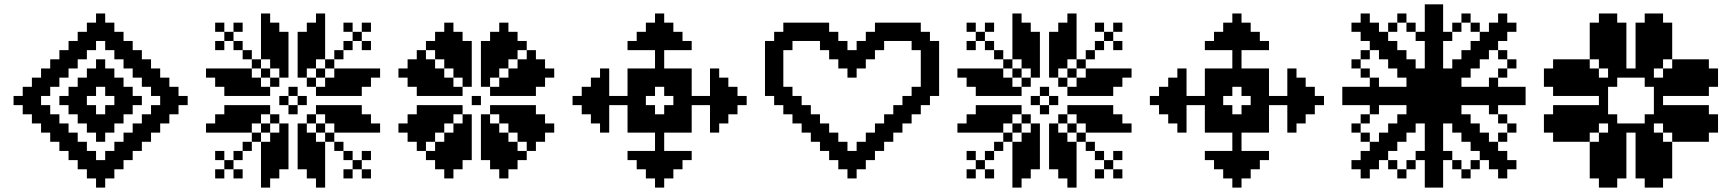

<svg xmlns="http://www.w3.org/2000/svg" viewBox="-20 -853 7873 873"><path d="M250 -416.7H291.7V-375H250ZM291.7 -458.3H333.3V-416.7H291.7ZM333.3 -500H375V-458.3H333.3ZM375 -541.7H416.7V-500H375ZM416.7 -583.3H458.3V-541.7H416.7ZM458.3 -541.7H500V-500H458.3ZM500 -500H541.7V-458.3H500ZM541.7 -458.3H583.3V-416.7H541.7ZM583.3 -416.7H625V-375H583.3ZM541.7 -375H583.3V-333.3H541.7ZM500 -333.3H541.7V-291.7H500ZM458.3 -291.7H500V-250H458.3ZM416.7 -250H458.3V-208.3H416.7ZM375 -291.7H416.7V-250H375ZM333.3 -333.3H375V-291.7H333.3ZM291.7 -375H333.3V-333.3H291.7ZM41.7 -416.7H83.3V-375H41.7ZM83.3 -458.3H125V-416.7H83.3ZM125 -500H166.7V-458.3H125ZM125 -333.3H166.7V-291.7H125ZM83.3 -375H125V-333.3H83.3ZM166.7 -541.7H208.3V-500H166.7ZM208.3 -583.3H250V-541.7H208.3ZM250 -625H291.7V-583.3H250ZM291.7 -666.7H333.3V-625H291.7ZM333.3 -708.3H375V-666.7H333.3ZM375 -750H416.7V-708.3H375ZM416.7 -791.7H458.3V-750H416.7ZM166.7 -291.7H208.3V-250H166.7ZM208.3 -250H250V-208.3H208.3ZM250 -208.3H291.7V-166.7H250ZM291.7 -166.7H333.3V-125H291.7ZM333.3 -125H375V-83.3H333.3ZM375 -83.3H416.7V-41.7H375ZM416.7 -41.7H458.3V0H416.7ZM458.3 -83.3H500V-41.7H458.3ZM500 -125H541.7V-83.3H500ZM541.7 -166.7H583.3V-125H541.7ZM583.3 -208.3H625V-166.7H583.3ZM625 -250H666.7V-208.3H625ZM666.7 -291.7H708.3V-250H666.7ZM708.3 -333.3H750V-291.7H708.3ZM750 -375H791.7V-333.3H750ZM791.7 -416.7H833.3V-375H791.7ZM666.7 -541.7H708.3V-500H666.7ZM708.3 -500H750V-458.3H708.3ZM750 -458.3H791.7V-416.7H750ZM625 -583.3H666.7V-541.7H625ZM583.3 -625H625V-583.3H583.3ZM541.7 -666.7H583.3V-625H541.7ZM500 -708.3H541.7V-666.7H500ZM458.3 -750H500V-708.3H458.3ZM83.3 -416.7H125V-375H83.3ZM125 -375H166.7V-333.3H125ZM166.7 -333.3H208.3V-291.7H166.7ZM208.3 -291.7H250V-250H208.3ZM250 -250H291.7V-208.3H250ZM291.7 -208.3H333.3V-166.7H291.7ZM333.3 -166.7H375V-125H333.3ZM375 -125H416.7V-83.3H375ZM416.7 -83.3H458.3V-41.7H416.7ZM458.3 -125H500V-83.3H458.3ZM500 -166.7H541.7V-125H500ZM541.7 -208.3H583.3V-166.7H541.7ZM583.3 -250H625V-208.3H583.3ZM625 -291.7H666.7V-250H625ZM666.7 -333.3H708.3V-291.7H666.7ZM708.3 -375H750V-333.3H708.3ZM750 -416.7H791.7V-375H750ZM708.3 -458.3H750V-416.7H708.3ZM666.7 -500H708.3V-458.3H666.7ZM625 -541.7H666.7V-500H625ZM583.3 -583.3H625V-541.7H583.3ZM541.7 -625H583.3V-583.3H541.7ZM500 -666.7H541.7V-625H500ZM458.3 -708.3H500V-666.7H458.3ZM416.7 -750H458.3V-708.3H416.7ZM375 -708.3H416.7V-666.7H375ZM333.3 -666.7H375V-625H333.3ZM291.7 -625H333.3V-583.3H291.7ZM250 -583.3H291.7V-541.7H250ZM208.3 -541.7H250V-500H208.3ZM166.7 -500H208.3V-458.3H166.7ZM125 -458.3H166.7V-416.7H125ZM291.7 -416.7H333.3V-375H291.7ZM333.3 -458.3H375V-416.7H333.3ZM375 -500H416.7V-458.3H375ZM416.7 -541.7H458.3V-500H416.7ZM458.3 -500H500V-458.3H458.3ZM500 -458.3H541.7V-416.7H500ZM541.7 -416.7H583.3V-375H541.7ZM500 -375H541.7V-333.3H500ZM458.3 -333.3H500V-291.7H458.3ZM416.7 -291.7H458.3V-250H416.7ZM375 -333.3H416.7V-291.7H375ZM333.3 -375H375V-333.3H333.3ZM333.3 -416.7H375V-375H333.3ZM375 -458.3H416.7V-416.7H375ZM416.7 -500H458.3V-458.3H416.7ZM458.3 -458.3H500V-416.7H458.3ZM500 -416.7H541.7V-375H500ZM458.3 -375H500V-333.3H458.3ZM416.7 -333.3H458.3V-291.7H416.7ZM375 -375H416.7V-333.3H375ZM416.7 -125H458.3V-83.3H416.7ZM375 -166.7H416.7V-125H375ZM333.3 -208.3H375V-166.7H333.3ZM291.7 -250H333.3V-208.3H291.7ZM250 -291.7H291.7V-250H250ZM208.3 -333.3H250V-291.7H208.3ZM166.7 -375H208.3V-333.3H166.7ZM125 -416.7H166.7V-375H125ZM166.7 -458.3H208.3V-416.7H166.7ZM208.3 -500H250V-458.3H208.3ZM250 -541.7H291.7V-500H250ZM291.7 -583.3H333.3V-541.7H291.7ZM333.3 -625H375V-583.3H333.3ZM375 -666.7H416.7V-625H375ZM416.7 -708.3H458.3V-666.7H416.7ZM458.3 -666.7H500V-625H458.3ZM500 -625H541.7V-583.3H500ZM541.7 -583.3H583.3V-541.7H541.7ZM583.3 -541.7H625V-500H583.3ZM625 -500H666.7V-458.3H625ZM666.7 -458.3H708.3V-416.7H666.7ZM708.3 -416.7H750V-375H708.3ZM666.7 -375H708.3V-333.3H666.7ZM625 -333.3H666.7V-291.7H625ZM583.3 -291.7H625V-250H583.3ZM541.7 -250H583.3V-208.3H541.7ZM500 -208.3H541.7V-166.7H500ZM458.3 -166.7H500V-125H458.3Z M1000 -500H1041.7V-458.3H1000ZM1041.7 -500H1083.3V-458.3H1041.7ZM1083.3 -500H1125V-458.3H1083.3ZM958.3 -541.7H1000V-500H958.3ZM1041.7 -458.3H1083.3V-416.7H1041.7ZM1083.3 -458.3H1125V-416.7H1083.3ZM1083.3 -541.7H1125V-500H1083.3ZM1000 -541.7H1041.7V-500H1000ZM1041.7 -541.7H1083.3V-500H1041.7ZM1041.7 -375H1083.3V-333.3H1041.7ZM1083.3 -375H1125V-333.3H1083.3ZM1041.7 -333.3H1083.3V-291.7H1041.7ZM1000 -333.3H1041.7V-291.7H1000ZM1000 -291.7H1041.7V-250H1000ZM958.3 -291.7H1000V-250H958.3ZM1083.3 -291.7H1125V-250H1083.3ZM1083.3 -333.3H1125V-291.7H1083.3ZM1041.7 -291.7H1083.3V-250H1041.7ZM1166.7 -83.3H1208.3V-41.7H1166.7ZM1208.3 -125H1250V-83.3H1208.3ZM1250 -166.7H1291.7V-125H1250ZM1250 -208.3H1291.7V-166.7H1250ZM1208.3 -208.3H1250V-166.7H1208.3ZM1166.7 -208.3H1208.3V-166.7H1166.7ZM1166.7 -166.7H1208.3V-125H1166.7ZM1166.7 -125H1208.3V-83.3H1166.7ZM1208.3 -166.7H1250V-125H1208.3ZM1333.3 -166.7H1375V-125H1333.3ZM1333.3 -208.3H1375V-166.7H1333.3ZM1375 -125H1416.7V-83.3H1375ZM1416.7 -83.3H1458.3V-41.7H1416.7ZM1416.7 -208.3H1458.3V-166.7H1416.7ZM1375 -208.3H1416.7V-166.7H1375ZM1375 -166.7H1416.7V-125H1375ZM1416.7 -166.7H1458.3V-125H1416.7ZM1416.7 -125H1458.3V-83.3H1416.7ZM1125 -375H1166.7V-333.3H1125ZM1166.7 -375H1208.3V-333.3H1166.7ZM1250 -291.7H1291.7V-250H1250ZM1250 -250H1291.7V-208.3H1250ZM1125 -458.3H1166.7V-416.7H1125ZM1166.7 -458.3H1208.3V-416.7H1166.7ZM1250 -541.7H1291.7V-500H1250ZM1250 -583.3H1291.7V-541.7H1250ZM1208.3 -583.3H1250V-541.7H1208.3ZM1125 -500H1166.7V-458.3H1125ZM1208.3 -250H1250V-208.3H1208.3ZM1125 -333.3H1166.7V-291.7H1125ZM1166.7 -625H1208.3V-583.3H1166.7ZM1166.7 -666.7H1208.3V-625H1166.7ZM1166.7 -708.3H1208.3V-666.7H1166.7ZM1166.7 -750H1208.3V-708.3H1166.7ZM1208.3 -625H1250V-583.3H1208.3ZM1208.3 -666.7H1250V-625H1208.3ZM1208.3 -708.3H1250V-666.7H1208.3ZM1250 -625H1291.7V-583.3H1250ZM1333.3 -541.7H1375V-500H1333.3ZM1333.3 -583.3H1375V-541.7H1333.3ZM1333.3 -625H1375V-583.3H1333.3ZM1333.3 -666.7H1375V-625H1333.3ZM1375 -583.3H1416.7V-541.7H1375ZM1375 -625H1416.7V-583.3H1375ZM1375 -666.7H1416.7V-625H1375ZM1375 -708.3H1416.7V-666.7H1375ZM1416.7 -625H1458.3V-583.3H1416.7ZM1416.7 -666.7H1458.3V-625H1416.7ZM1416.7 -708.3H1458.3V-666.7H1416.7ZM1416.7 -750H1458.3V-708.3H1416.7ZM1458.3 -500H1500V-458.3H1458.3ZM1416.7 -458.3H1458.3V-416.7H1416.7ZM1458.3 -458.3H1500V-416.7H1458.3ZM1416.7 -375H1458.3V-333.3H1416.7ZM1458.3 -375H1500V-333.3H1458.3ZM1333.3 -291.7H1375V-250H1333.3ZM1333.3 -250H1375V-208.3H1333.3ZM1375 -250H1416.7V-208.3H1375ZM1458.3 -333.3H1500V-291.7H1458.3ZM1583.3 -291.7H1625V-250H1583.3ZM1541.7 -291.7H1583.3V-250H1541.7ZM1500 -291.7H1541.7V-250H1500ZM1541.7 -333.3H1583.3V-291.7H1541.7ZM1500 -333.3H1541.7V-291.7H1500ZM1500 -375H1541.7V-333.3H1500ZM1500 -541.7H1541.7V-500H1500ZM1541.7 -541.7H1583.3V-500H1541.7ZM1583.3 -541.7H1625V-500H1583.3ZM1500 -458.3H1541.7V-416.7H1500ZM1500 -500H1541.7V-458.3H1500ZM1541.7 -500H1583.3V-458.3H1541.7ZM1541.7 -458.3H1583.3V-416.7H1541.7ZM1583.3 -500H1625V-458.3H1583.3ZM1625 -541.7H1666.7V-500H1625ZM1541.7 -375H1583.3V-333.3H1541.7ZM1583.3 -333.3H1625V-291.7H1583.3ZM1625 -291.7H1666.7V-250H1625ZM1250 -666.7H1291.7V-625H1250ZM1208.3 -500H1250V-458.3H1208.3ZM1166.7 -541.7H1208.3V-500H1166.7ZM1125 -583.3H1166.7V-541.7H1125ZM1208.3 -333.3H1250V-291.7H1208.3ZM1166.7 -291.7H1208.3V-250H1166.7ZM1125 -250H1166.7V-208.3H1125ZM1416.7 -291.7H1458.3V-250H1416.7ZM1375 -333.3H1416.7V-291.7H1375ZM1458.3 -250H1500V-208.3H1458.3ZM1458.3 -583.3H1500V-541.7H1458.3ZM1416.7 -541.7H1458.3V-500H1416.7ZM1375 -500H1416.7V-458.3H1375ZM1416.7 -41.7H1458.3V0H1416.7ZM1375 -83.3H1416.7V-41.7H1375ZM1333.3 -125H1375V-83.3H1333.3ZM1166.7 -41.7H1208.3V0H1166.7ZM1208.3 -83.3H1250V-41.7H1208.3ZM1250 -125H1291.7V-83.3H1250ZM1000 -458.3H1041.7V-416.7H1000ZM958.3 -500H1000V-458.3H958.3ZM916.7 -541.7H958.3V-500H916.7ZM1000 -375H1041.7V-333.3H1000ZM958.3 -333.3H1000V-291.7H958.3ZM916.7 -291.7H958.3V-250H916.7ZM1583.3 -375H1625V-333.3H1583.3ZM1625 -333.3H1666.7V-291.7H1625ZM1666.7 -291.7H1708.3V-250H1666.7ZM1583.3 -458.3H1625V-416.7H1583.3ZM1625 -500H1666.7V-458.3H1625ZM1666.7 -541.7H1708.3V-500H1666.7ZM1333.3 -708.3H1375V-666.7H1333.3ZM1375 -750H1416.7V-708.3H1375ZM1416.7 -791.7H1458.3V-750H1416.7ZM1250 -708.3H1291.7V-666.7H1250ZM1208.3 -750H1250V-708.3H1208.3ZM1166.7 -791.7H1208.3V-750H1166.7ZM1291.7 -458.3H1333.3V-416.7H1291.7ZM1250 -416.7H1291.7V-375H1250ZM1291.7 -375H1333.3V-333.3H1291.7ZM1333.3 -416.7H1375V-375H1333.3ZM1500 -625H1541.7V-583.3H1500ZM1541.7 -666.7H1583.3V-625H1541.7ZM1583.3 -708.3H1625V-666.7H1583.3ZM1541.7 -750H1583.3V-708.3H1541.7ZM1625 -750H1666.7V-708.3H1625ZM1625 -666.7H1666.7V-625H1625ZM1083.3 -625H1125V-583.3H1083.3ZM1041.7 -666.7H1083.3V-625H1041.7ZM1000 -708.3H1041.7V-666.7H1000ZM958.3 -750H1000V-708.3H958.3ZM1041.7 -750H1083.3V-708.3H1041.7ZM958.3 -666.7H1000V-625H958.3ZM1083.3 -208.3H1125V-166.7H1083.3ZM1041.7 -166.7H1083.3V-125H1041.7ZM1000 -125H1041.7V-83.3H1000ZM1041.7 -83.3H1083.3V-41.7H1041.7ZM958.3 -83.3H1000V-41.7H958.3ZM958.3 -166.7H1000V-125H958.3ZM1500 -208.3H1541.7V-166.7H1500ZM1541.7 -166.7H1583.3V-125H1541.7ZM1583.3 -125H1625V-83.3H1583.3ZM1625 -166.7H1666.7V-125H1625ZM1625 -83.3H1666.7V-41.7H1625ZM1541.7 -83.3H1583.3V-41.7H1541.7Z M2041.7 -125H2083.3V-83.3H2041.7ZM2000 -125H2041.7V-83.3H2000ZM1958.3 -125H2000V-83.3H1958.3ZM2083.3 -166.7H2125V-125H2083.3ZM2041.7 -166.7H2083.3V-125H2041.7ZM2000 -166.7H2041.7V-125H2000ZM1958.3 -166.7H2000V-125H1958.3ZM1916.7 -166.7H1958.3V-125H1916.7ZM2083.3 -208.3H2125V-166.7H2083.3ZM2041.7 -208.3H2083.3V-166.7H2041.7ZM2000 -208.3H2041.7V-166.7H2000ZM2083.3 -250H2125V-208.3H2083.3ZM2041.7 -250H2083.3V-208.3H2041.7ZM2083.3 -291.7H2125V-250H2083.3ZM1958.3 -208.3H2000V-166.7H1958.3ZM2000 -250H2041.7V-208.3H2000ZM2041.7 -291.7H2083.3V-250H2041.7ZM2083.3 -333.3H2125V-291.7H2083.3ZM2166.7 -166.7H2208.3V-125H2166.7ZM2166.7 -208.3H2208.3V-166.7H2166.7ZM2166.7 -250H2208.3V-208.3H2166.7ZM2166.7 -291.7H2208.3V-250H2166.7ZM2166.7 -333.3H2208.3V-291.7H2166.7ZM2208.3 -291.7H2250V-250H2208.3ZM2250 -250H2291.7V-208.3H2250ZM2291.7 -208.3H2333.3V-166.7H2291.7ZM2333.3 -166.7H2375V-125H2333.3ZM2291.7 -125H2333.3V-83.3H2291.7ZM2250 -125H2291.7V-83.3H2250ZM2208.3 -125H2250V-83.3H2208.3ZM2208.3 -166.7H2250V-125H2208.3ZM2208.3 -208.3H2250V-166.7H2208.3ZM2208.3 -250H2250V-208.3H2208.3ZM2250 -208.3H2291.7V-166.7H2250ZM2250 -166.7H2291.7V-125H2250ZM2291.7 -166.7H2333.3V-125H2291.7ZM2375 -208.3H2416.7V-166.7H2375ZM2333.3 -250H2375V-208.3H2333.3ZM2291.7 -291.7H2333.3V-250H2291.7ZM2250 -333.3H2291.7V-291.7H2250ZM2208.3 -375H2250V-333.3H2208.3ZM2250 -375H2291.7V-333.3H2250ZM2291.7 -375H2333.3V-333.3H2291.7ZM2333.3 -375H2375V-333.3H2333.3ZM2375 -375H2416.7V-333.3H2375ZM2291.7 -333.3H2333.3V-291.7H2291.7ZM2333.3 -333.3H2375V-291.7H2333.3ZM2375 -333.3H2416.7V-291.7H2375ZM2375 -291.7H2416.7V-250H2375ZM2333.3 -291.7H2375V-250H2333.3ZM2375 -250H2416.7V-208.3H2375ZM2416.7 -250H2458.3V-208.3H2416.7ZM2416.7 -291.7H2458.3V-250H2416.7ZM2416.7 -333.3H2458.3V-291.7H2416.7ZM2041.7 -375H2083.3V-333.3H2041.7ZM2000 -375H2041.7V-333.3H2000ZM1958.3 -375H2000V-333.3H1958.3ZM1916.7 -375H1958.3V-333.3H1916.7ZM1875 -375H1916.7V-333.3H1875ZM2000 -333.3H2041.7V-291.7H2000ZM1958.3 -291.7H2000V-250H1958.3ZM1916.7 -250H1958.3V-208.3H1916.7ZM1875 -208.3H1916.7V-166.7H1875ZM1875 -250H1916.7V-208.3H1875ZM1875 -291.7H1916.7V-250H1875ZM1875 -333.3H1916.7V-291.7H1875ZM1916.7 -333.3H1958.3V-291.7H1916.7ZM1958.3 -333.3H2000V-291.7H1958.3ZM1916.7 -291.7H1958.3V-250H1916.7ZM1833.3 -250H1875V-208.3H1833.3ZM1833.3 -291.7H1875V-250H1833.3ZM1833.3 -333.3H1875V-291.7H1833.3ZM2041.7 -666.7V-708.3H2083.3V-666.7ZM2000 -666.7V-708.3H2041.7V-666.7ZM1958.3 -666.7V-708.3H2000V-666.7ZM2083.3 -625V-666.7H2125V-625ZM2041.7 -625V-666.7H2083.3V-625ZM2000 -625V-666.7H2041.7V-625ZM1958.3 -625V-666.7H2000V-625ZM1916.7 -625V-666.7H1958.3V-625ZM2083.3 -583.3V-625H2125V-583.3ZM2041.7 -583.3V-625H2083.3V-583.3ZM2000 -583.3V-625H2041.7V-583.3ZM2083.3 -541.7V-583.3H2125V-541.7ZM2041.7 -541.7V-583.3H2083.3V-541.7ZM2083.3 -500V-541.7H2125V-500ZM1958.3 -583.3V-625H2000V-583.3ZM2000 -541.7V-583.3H2041.7V-541.7ZM2041.7 -500V-541.7H2083.3V-500ZM2083.3 -458.3V-500H2125V-458.3ZM2166.7 -625V-666.7H2208.3V-625ZM2166.7 -583.3V-625H2208.3V-583.3ZM2166.7 -541.7V-583.3H2208.3V-541.7ZM2166.7 -500V-541.7H2208.3V-500ZM2166.7 -458.3V-500H2208.3V-458.3ZM2208.3 -500V-541.7H2250V-500ZM2250 -541.7V-583.3H2291.7V-541.7ZM2291.7 -583.3V-625H2333.3V-583.3ZM2333.3 -625V-666.7H2375V-625ZM2291.7 -666.7V-708.3H2333.3V-666.7ZM2250 -666.7V-708.3H2291.7V-666.7ZM2208.3 -666.7V-708.3H2250V-666.7ZM2208.3 -625V-666.7H2250V-625ZM2208.3 -583.3V-625H2250V-583.3ZM2208.3 -541.7V-583.3H2250V-541.7ZM2250 -583.3V-625H2291.7V-583.3ZM2250 -625V-666.7H2291.7V-625ZM2291.7 -625V-666.7H2333.3V-625ZM2375 -583.3V-625H2416.7V-583.3ZM2333.3 -541.7V-583.3H2375V-541.7ZM2291.7 -500V-541.7H2333.3V-500ZM2250 -458.3V-500H2291.7V-458.3ZM2208.3 -416.7V-458.3H2250V-416.7ZM2250 -416.7V-458.3H2291.7V-416.7ZM2291.7 -416.7V-458.3H2333.3V-416.7ZM2333.3 -416.7V-458.3H2375V-416.7ZM2375 -416.7V-458.3H2416.7V-416.7ZM2291.7 -458.3V-500H2333.3V-458.3ZM2333.3 -458.3V-500H2375V-458.3ZM2375 -458.3V-500H2416.7V-458.3ZM2375 -500V-541.7H2416.7V-500ZM2333.3 -500V-541.7H2375V-500ZM2375 -541.7V-583.3H2416.7V-541.7ZM2416.7 -541.7V-583.3H2458.3V-541.7ZM2416.7 -500V-541.7H2458.3V-500ZM2416.7 -458.3V-500H2458.3V-458.3ZM2041.7 -416.7V-458.3H2083.3V-416.7ZM2000 -416.7V-458.3H2041.7V-416.7ZM1958.3 -416.7V-458.3H2000V-416.7ZM1916.7 -416.7V-458.3H1958.3V-416.7ZM1875 -416.7V-458.3H1916.7V-416.7ZM2000 -458.3V-500H2041.7V-458.3ZM1958.3 -500V-541.7H2000V-500ZM1916.7 -541.7V-583.3H1958.3V-541.7ZM1875 -541.7V-583.3H1916.7V-541.7ZM1875 -500V-541.7H1916.7V-500ZM1875 -458.3V-500H1916.7V-458.3ZM1916.7 -458.3V-500H1958.3V-458.3ZM1958.3 -458.3V-500H2000V-458.3ZM1916.7 -500V-541.7H1958.3V-500ZM1833.3 -500V-541.7H1875V-500ZM1833.3 -458.3V-500H1875V-458.3ZM2125 -416.7H2166.7V-375H2125ZM1791.7 -291.7H1833.3V-250H1791.7ZM2000 -750H2041.7V-708.3H2000ZM2458.3 -541.7H2500V-500H2458.3ZM2458.3 -291.7H2500V-250H2458.3ZM2250 -83.3H2291.7V-41.7H2250ZM2000 -83.3H2041.7V-41.7H2000ZM2250 -750H2291.7V-708.3H2250ZM1875 -625H1916.7V-583.3H1875ZM1833.3 -583.3H1875V-541.7H1833.3ZM1791.7 -541.7H1833.3V-500H1791.7Z M2583.3 -416.7H2625V-375H2583.3ZM2625 -458.3H2666.7V-416.7H2625ZM2625 -416.7H2666.7V-375H2625ZM2625 -375H2666.7V-333.3H2625ZM2666.7 -500H2708.3V-458.3H2666.7ZM2666.7 -458.3H2708.3V-416.7H2666.7ZM2666.7 -416.7H2708.3V-375H2666.7ZM2666.7 -375H2708.3V-333.3H2666.7ZM2666.7 -333.3H2708.3V-291.7H2666.7ZM2708.3 -541.7H2750V-500H2708.3ZM2708.3 -458.3H2750V-416.7H2708.3ZM2708.3 -416.7H2750V-375H2708.3ZM2708.3 -375H2750V-333.3H2708.3ZM2708.3 -333.3H2750V-291.7H2708.3ZM2708.3 -291.7H2750V-250H2708.3ZM2708.3 -500H2750V-458.3H2708.3ZM2750 -416.7H2791.7V-375H2750ZM2791.7 -416.7H2833.3V-375H2791.7ZM2833.3 -416.7H2875V-375H2833.3ZM2833.3 -458.3H2875V-416.7H2833.3ZM2833.3 -500H2875V-458.3H2833.3ZM2833.3 -541.7H2875V-500H2833.3ZM2875 -541.7H2916.7V-500H2875ZM2916.7 -541.7H2958.3V-500H2916.7ZM2958.3 -541.7H3000V-500H2958.3ZM3000 -541.7H3041.7V-500H3000ZM3041.7 -541.7H3083.3V-500H3041.7ZM2833.3 -375H2875V-333.3H2833.3ZM2833.3 -333.3H2875V-291.7H2833.3ZM2833.3 -291.7H2875V-250H2833.3ZM2875 -291.7H2916.7V-250H2875ZM2916.7 -291.7H2958.3V-250H2916.7ZM2958.3 -291.7H3000V-250H2958.3ZM3000 -291.7H3041.7V-250H3000ZM3041.7 -291.7H3083.3V-250H3041.7ZM3083.3 -291.7H3125V-250H3083.3ZM3083.3 -333.3H3125V-291.7H3083.3ZM3041.7 -375H3083.3V-333.3H3041.7ZM3041.7 -416.7H3083.3V-375H3041.7ZM3041.7 -458.3H3083.3V-416.7H3041.7ZM3041.7 -500H3083.3V-458.3H3041.7ZM3083.3 -541.7H3125V-500H3083.3ZM3083.3 -500H3125V-458.3H3083.3ZM3083.3 -458.3H3125V-416.7H3083.3ZM3083.3 -416.7H3125V-375H3083.3ZM3083.3 -375H3125V-333.3H3083.3ZM3041.7 -333.3H3083.3V-291.7H3041.7ZM3000 -333.3H3041.7V-291.7H3000ZM2958.3 -333.3H3000V-291.7H2958.3ZM2916.7 -333.3H2958.3V-291.7H2916.7ZM2875 -333.3H2916.7V-291.7H2875ZM2875 -375H2916.7V-333.3H2875ZM2875 -416.7H2916.7V-375H2875ZM2875 -500H2916.7V-458.3H2875ZM2916.7 -500H2958.3V-458.3H2916.7ZM2958.3 -500H3000V-458.3H2958.3ZM3000 -500H3041.7V-458.3H3000ZM3000 -458.3H3041.7V-416.7H3000ZM2875 -458.3H2916.7V-416.7H2875ZM2916.7 -458.3H2958.3V-416.7H2916.7ZM2916.7 -375H2958.3V-333.3H2916.7ZM3000 -375H3041.7V-333.3H3000ZM3375 -416.7V-375H3333.3V-416.7ZM3333.3 -458.3V-416.7H3291.7V-458.3ZM3333.3 -416.7V-375H3291.7V-416.7ZM3333.3 -375V-333.3H3291.7V-375ZM3291.7 -500V-458.3H3250V-500ZM3291.7 -458.3V-416.7H3250V-458.3ZM3291.7 -416.7V-375H3250V-416.7ZM3291.7 -375V-333.3H3250V-375ZM3291.7 -333.3V-291.7H3250V-333.3ZM3250 -541.7V-500H3208.3V-541.7ZM3250 -458.3V-416.7H3208.3V-458.3ZM3250 -416.7V-375H3208.3V-416.7ZM3250 -375V-333.3H3208.3V-375ZM3250 -333.3V-291.7H3208.3V-333.3ZM3250 -291.7V-250H3208.3V-291.7ZM3250 -500V-458.3H3208.3V-500ZM3208.3 -416.7V-375H3166.7V-416.7ZM3166.7 -416.7V-375H3125V-416.7ZM3000 0H2958.3V-41.7H3000ZM3041.7 -41.7H3000V-83.3H3041.7ZM3000 -41.7H2958.3V-83.3H3000ZM2958.3 -41.7H2916.7V-83.3H2958.3ZM3083.3 -83.3H3041.7V-125H3083.3ZM3041.7 -83.3H3000V-125H3041.7ZM3000 -83.3H2958.3V-125H3000ZM2958.3 -83.3H2916.7V-125H2958.3ZM2916.7 -83.3H2875V-125H2916.7ZM3125 -125H3083.3V-166.7H3125ZM3041.7 -125H3000V-166.7H3041.7ZM3000 -125H2958.3V-166.7H3000ZM2958.3 -125H2916.7V-166.7H2958.3ZM2916.7 -125H2875V-166.7H2916.7ZM2875 -125H2833.3V-166.7H2875ZM3083.3 -125H3041.7V-166.7H3083.3ZM3000 -166.7H2958.3V-208.3H3000ZM3000 -208.3H2958.3V-250H3000ZM3000 -791.7V-750H2958.3V-791.7ZM3041.7 -750V-708.3H3000V-750ZM3000 -750V-708.3H2958.3V-750ZM2958.3 -750V-708.3H2916.7V-750ZM3083.3 -708.3V-666.7H3041.7V-708.3ZM3041.7 -708.3V-666.7H3000V-708.3ZM3000 -708.3V-666.7H2958.3V-708.3ZM2958.3 -708.3V-666.7H2916.7V-708.3ZM2916.7 -708.3V-666.7H2875V-708.3ZM3125 -666.7V-625H3083.3V-666.7ZM3041.7 -666.7V-625H3000V-666.7ZM3000 -666.7V-625H2958.3V-666.7ZM2958.3 -666.7V-625H2916.7V-666.7ZM2916.7 -666.7V-625H2875V-666.7ZM2875 -666.7V-625H2833.3V-666.7ZM3083.3 -666.7V-625H3041.7V-666.7ZM3000 -625V-583.3H2958.3V-625ZM3000 -583.3V-541.7H2958.3V-583.3Z M3791.7 -125H3833.3V-83.3H3791.7ZM3750 -166.7H3791.7V-125H3750ZM3708.3 -208.3H3750V-166.7H3708.3ZM3666.7 -250H3708.3V-208.3H3666.7ZM3625 -291.7H3666.7V-250H3625ZM3583.3 -333.3H3625V-291.7H3583.3ZM3541.7 -375H3583.3V-333.3H3541.7ZM3541.7 -416.7H3583.3V-375H3541.7ZM3541.7 -458.3H3583.3V-416.7H3541.7ZM3500 -458.3H3541.7V-416.7H3500ZM3500 -500H3541.7V-458.3H3500ZM3500 -541.7H3541.7V-500H3500ZM3500 -583.3H3541.7V-541.7H3500ZM3458.3 -541.7H3500V-500H3458.3ZM3458.3 -583.3H3500V-541.7H3458.3ZM3458.3 -625H3500V-583.3H3458.3ZM3500 -416.7H3541.7V-375H3500ZM3458.3 -458.3H3500V-416.7H3458.3ZM3458.3 -500H3500V-458.3H3458.3ZM3875 -125H3916.7V-83.3H3875ZM3916.7 -166.7H3958.3V-125H3916.7ZM3958.3 -208.3H4000V-166.7H3958.3ZM4000 -250H4041.7V-208.3H4000ZM4041.7 -291.7H4083.3V-250H4041.7ZM4083.3 -333.3H4125V-291.7H4083.3ZM4125 -375H4166.7V-333.3H4125ZM4166.7 -416.7H4208.3V-375H4166.7ZM4208.3 -458.3H4250V-416.7H4208.3ZM4166.7 -458.3H4208.3V-416.7H4166.7ZM4125 -458.3H4166.7V-416.7H4125ZM4208.3 -500H4250V-458.3H4208.3ZM4208.3 -541.7H4250V-500H4208.3ZM4208.3 -583.3H4250V-541.7H4208.3ZM4208.3 -625H4250V-583.3H4208.3ZM4208.3 -666.7H4250V-625H4208.3ZM4166.7 -708.3H4208.3V-666.7H4166.7ZM3500 -666.7H3541.7V-625H3500ZM3500 -708.3H3541.7V-666.7H3500ZM3458.3 -666.7H3500V-625H3458.3ZM3541.7 -750H3583.3V-708.3H3541.7ZM3583.3 -750H3625V-708.3H3583.3ZM3625 -750H3666.7V-708.3H3625ZM3666.7 -750H3708.3V-708.3H3666.7ZM3708.3 -750H3750V-708.3H3708.3ZM3750 -708.3H3791.7V-666.7H3750ZM3791.7 -666.7H3833.3V-625H3791.7ZM4125 -708.3H4166.7V-666.7H4125ZM3875 -666.7H3916.7V-625H3875ZM3916.7 -708.3H3958.3V-666.7H3916.7ZM3958.3 -750H4000V-708.3H3958.3ZM4000 -750H4041.7V-708.3H4000ZM4041.7 -750H4083.3V-708.3H4041.7ZM4083.3 -750H4125V-708.3H4083.3ZM4125 -750H4166.7V-708.3H4125ZM3833.3 -625H3875V-583.3H3833.3ZM3833.3 -583.3H3875V-541.7H3833.3ZM3833.3 -166.7H3875V-125H3833.3ZM3833.3 -125H3875V-83.3H3833.3ZM3791.7 -166.7H3833.3V-125H3791.7ZM3791.7 -208.3H3833.3V-166.7H3791.7ZM3791.7 -583.3H3833.3V-541.7H3791.7ZM3791.7 -625H3833.3V-583.3H3791.7ZM3750 -625H3791.7V-583.3H3750ZM3750 -666.7H3791.7V-625H3750ZM3708.3 -666.7H3750V-625H3708.3ZM3708.3 -708.3H3750V-666.7H3708.3ZM3666.7 -708.3H3708.3V-666.7H3666.7ZM3541.7 -708.3H3583.3V-666.7H3541.7ZM3500 -625H3541.7V-583.3H3500ZM3583.3 -416.7H3625V-375H3583.3ZM3625 -375H3666.7V-333.3H3625ZM3583.3 -375H3625V-333.3H3583.3ZM3625 -333.3H3666.7V-291.7H3625ZM3666.7 -333.3H3708.3V-291.7H3666.7ZM3666.7 -291.7H3708.3V-250H3666.7ZM3708.3 -291.7H3750V-250H3708.3ZM3750 -250H3791.7V-208.3H3750ZM3708.3 -250H3750V-208.3H3708.3ZM3750 -208.3H3791.7V-166.7H3750ZM3875 -166.7H3916.7V-125H3875ZM3875 -208.3H3916.7V-166.7H3875ZM3875 -583.3H3916.7V-541.7H3875ZM3875 -625H3916.7V-583.3H3875ZM3916.7 -666.7H3958.3V-625H3916.7ZM3958.3 -666.7H4000V-625H3958.3ZM3958.3 -708.3H4000V-666.7H3958.3ZM4000 -708.3H4041.7V-666.7H4000ZM4041.7 -708.3H4083.3V-666.7H4041.7ZM4083.3 -708.3H4125V-666.7H4083.3ZM4166.7 -666.7H4208.3V-625H4166.7ZM4166.7 -625H4208.3V-583.3H4166.7ZM4166.7 -583.3H4208.3V-541.7H4166.7ZM4166.7 -541.7H4208.3V-500H4166.7ZM4166.7 -500H4208.3V-458.3H4166.7ZM4083.3 -416.7H4125V-375H4083.3ZM4125 -416.7H4166.7V-375H4125ZM4083.3 -375H4125V-333.3H4083.3ZM4041.7 -375H4083.3V-333.3H4041.7ZM4041.7 -333.3H4083.3V-291.7H4041.7ZM4000 -333.3H4041.7V-291.7H4000ZM4000 -291.7H4041.7V-250H4000ZM3958.3 -291.7H4000V-250H3958.3ZM3958.3 -250H4000V-208.3H3958.3ZM3916.7 -250H3958.3V-208.3H3916.7ZM3916.7 -208.3H3958.3V-166.7H3916.7ZM4125 -666.7H4166.7V-625H4125ZM3916.7 -625H3958.3V-583.3H3916.7ZM3583.3 -708.3H3625V-666.7H3583.3ZM3541.7 -666.7H3583.3V-625H3541.7ZM3625 -708.3H3666.7V-666.7H3625ZM3833.3 -541.7H3875V-500H3833.3ZM3833.3 -83.3H3875V-41.7H3833.3Z M4416.7 -500H4458.3V-458.3H4416.7ZM4458.3 -500H4500V-458.3H4458.3ZM4500 -500H4541.7V-458.3H4500ZM4375 -541.7H4416.7V-500H4375ZM4458.3 -458.3H4500V-416.7H4458.3ZM4500 -458.3H4541.7V-416.7H4500ZM4500 -541.7H4541.7V-500H4500ZM4416.7 -541.7H4458.3V-500H4416.7ZM4458.3 -541.7H4500V-500H4458.3ZM4458.3 -375H4500V-333.3H4458.3ZM4500 -375H4541.7V-333.3H4500ZM4458.3 -333.3H4500V-291.7H4458.3ZM4416.7 -333.3H4458.3V-291.7H4416.7ZM4416.7 -291.7H4458.3V-250H4416.7ZM4375 -291.7H4416.7V-250H4375ZM4500 -291.7H4541.7V-250H4500ZM4500 -333.3H4541.7V-291.7H4500ZM4458.3 -291.7H4500V-250H4458.3ZM4583.3 -83.3H4625V-41.7H4583.3ZM4625 -125H4666.7V-83.3H4625ZM4666.7 -166.7H4708.3V-125H4666.7ZM4666.7 -208.3H4708.3V-166.7H4666.7ZM4625 -208.3H4666.7V-166.7H4625ZM4583.3 -208.3H4625V-166.7H4583.3ZM4583.3 -166.7H4625V-125H4583.3ZM4583.3 -125H4625V-83.3H4583.3ZM4625 -166.7H4666.7V-125H4625ZM4750 -166.7H4791.7V-125H4750ZM4750 -208.3H4791.7V-166.7H4750ZM4791.7 -125H4833.3V-83.3H4791.7ZM4833.3 -83.3H4875V-41.7H4833.3ZM4833.3 -208.3H4875V-166.7H4833.3ZM4791.7 -208.3H4833.3V-166.7H4791.7ZM4791.7 -166.7H4833.3V-125H4791.7ZM4833.3 -166.7H4875V-125H4833.3ZM4833.3 -125H4875V-83.3H4833.3ZM4541.7 -375H4583.3V-333.3H4541.7ZM4583.3 -375H4625V-333.3H4583.3ZM4666.7 -291.7H4708.3V-250H4666.7ZM4666.7 -250H4708.3V-208.3H4666.7ZM4541.7 -458.3H4583.3V-416.7H4541.7ZM4583.3 -458.3H4625V-416.7H4583.3ZM4666.7 -541.7H4708.3V-500H4666.7ZM4666.7 -583.3H4708.3V-541.7H4666.7ZM4625 -583.3H4666.7V-541.7H4625ZM4541.7 -500H4583.3V-458.3H4541.7ZM4625 -250H4666.7V-208.3H4625ZM4541.7 -333.3H4583.3V-291.7H4541.7ZM4583.3 -625H4625V-583.3H4583.3ZM4583.3 -666.7H4625V-625H4583.3ZM4583.3 -708.3H4625V-666.7H4583.3ZM4583.3 -750H4625V-708.3H4583.3ZM4625 -625H4666.7V-583.3H4625ZM4625 -666.7H4666.7V-625H4625ZM4625 -708.3H4666.7V-666.7H4625ZM4666.7 -625H4708.3V-583.3H4666.7ZM4750 -541.7H4791.7V-500H4750ZM4750 -583.3H4791.7V-541.7H4750ZM4750 -625H4791.7V-583.3H4750ZM4750 -666.7H4791.7V-625H4750ZM4791.7 -583.3H4833.3V-541.7H4791.7ZM4791.7 -625H4833.3V-583.3H4791.7ZM4791.7 -666.7H4833.3V-625H4791.7ZM4791.7 -708.3H4833.3V-666.7H4791.7ZM4833.3 -625H4875V-583.3H4833.3ZM4833.3 -666.7H4875V-625H4833.3ZM4833.3 -708.3H4875V-666.7H4833.3ZM4833.3 -750H4875V-708.3H4833.3ZM4875 -500H4916.7V-458.3H4875ZM4833.3 -458.3H4875V-416.7H4833.3ZM4875 -458.3H4916.7V-416.7H4875ZM4833.3 -375H4875V-333.3H4833.3ZM4875 -375H4916.7V-333.3H4875ZM4750 -291.7H4791.7V-250H4750ZM4750 -250H4791.7V-208.3H4750ZM4791.7 -250H4833.3V-208.3H4791.7ZM4875 -333.3H4916.7V-291.7H4875ZM5000 -291.7H5041.7V-250H5000ZM4958.3 -291.7H5000V-250H4958.3ZM4916.7 -291.7H4958.3V-250H4916.7ZM4958.3 -333.3H5000V-291.7H4958.3ZM4916.7 -333.3H4958.3V-291.7H4916.7ZM4916.7 -375H4958.3V-333.3H4916.7ZM4916.7 -541.7H4958.3V-500H4916.7ZM4958.3 -541.7H5000V-500H4958.3ZM5000 -541.7H5041.7V-500H5000ZM4916.7 -458.3H4958.3V-416.7H4916.7ZM4916.7 -500H4958.3V-458.3H4916.7ZM4958.3 -500H5000V-458.3H4958.3ZM4958.3 -458.3H5000V-416.7H4958.3ZM5000 -500H5041.7V-458.3H5000ZM5041.7 -541.7H5083.3V-500H5041.7ZM4958.3 -375H5000V-333.3H4958.3ZM5000 -333.3H5041.7V-291.7H5000ZM5041.7 -291.7H5083.3V-250H5041.7ZM4666.7 -666.7H4708.3V-625H4666.7ZM4625 -500H4666.7V-458.3H4625ZM4583.3 -541.7H4625V-500H4583.3ZM4541.7 -583.3H4583.3V-541.7H4541.7ZM4625 -333.3H4666.7V-291.7H4625ZM4583.3 -291.7H4625V-250H4583.3ZM4541.7 -250H4583.3V-208.3H4541.7ZM4833.3 -291.7H4875V-250H4833.3ZM4791.7 -333.3H4833.3V-291.7H4791.7ZM4875 -250H4916.7V-208.3H4875ZM4875 -583.3H4916.7V-541.7H4875ZM4833.3 -541.7H4875V-500H4833.3ZM4791.7 -500H4833.3V-458.3H4791.7ZM4833.3 -41.7H4875V0H4833.3ZM4791.7 -83.3H4833.3V-41.7H4791.7ZM4750 -125H4791.7V-83.3H4750ZM4583.3 -41.7H4625V0H4583.3ZM4625 -83.3H4666.7V-41.7H4625ZM4666.7 -125H4708.3V-83.3H4666.7ZM4416.7 -458.3H4458.3V-416.7H4416.7ZM4375 -500H4416.7V-458.3H4375ZM4333.3 -541.7H4375V-500H4333.3ZM4416.7 -375H4458.3V-333.3H4416.7ZM4375 -333.3H4416.7V-291.7H4375ZM4333.3 -291.7H4375V-250H4333.3ZM5000 -375H5041.7V-333.3H5000ZM5041.7 -333.3H5083.3V-291.7H5041.7ZM5083.3 -291.7H5125V-250H5083.3ZM5000 -458.3H5041.7V-416.7H5000ZM5041.7 -500H5083.3V-458.3H5041.7ZM5083.3 -541.7H5125V-500H5083.3ZM4750 -708.3H4791.7V-666.7H4750ZM4791.7 -750H4833.3V-708.3H4791.7ZM4833.3 -791.7H4875V-750H4833.3ZM4666.7 -708.3H4708.3V-666.7H4666.7ZM4625 -750H4666.7V-708.3H4625ZM4583.3 -791.7H4625V-750H4583.3ZM4708.3 -458.3H4750V-416.7H4708.3ZM4666.7 -416.7H4708.3V-375H4666.7ZM4708.3 -375H4750V-333.3H4708.3ZM4750 -416.7H4791.7V-375H4750ZM4916.7 -625H4958.3V-583.3H4916.7ZM4958.3 -666.7H5000V-625H4958.3ZM5000 -708.3H5041.7V-666.7H5000ZM4958.3 -750H5000V-708.3H4958.3ZM5041.7 -750H5083.3V-708.3H5041.7ZM5041.7 -666.7H5083.3V-625H5041.7ZM4500 -625H4541.7V-583.3H4500ZM4458.3 -666.7H4500V-625H4458.3ZM4416.7 -708.3H4458.3V-666.7H4416.7ZM4375 -750H4416.7V-708.3H4375ZM4458.3 -750H4500V-708.3H4458.3ZM4375 -666.7H4416.7V-625H4375ZM4500 -208.3H4541.7V-166.7H4500ZM4458.3 -166.7H4500V-125H4458.3ZM4416.7 -125H4458.3V-83.3H4416.7ZM4458.3 -83.3H4500V-41.7H4458.3ZM4375 -83.3H4416.7V-41.7H4375ZM4375 -166.7H4416.7V-125H4375ZM4916.7 -208.3H4958.3V-166.7H4916.7ZM4958.3 -166.7H5000V-125H4958.3ZM5000 -125H5041.7V-83.3H5000ZM5041.7 -166.7H5083.3V-125H5041.7ZM5041.7 -83.3H5083.3V-41.7H5041.7ZM4958.3 -83.3H5000V-41.7H4958.3Z M5208.3 -416.7H5250V-375H5208.3ZM5250 -458.3H5291.7V-416.7H5250ZM5250 -416.7H5291.7V-375H5250ZM5250 -375H5291.7V-333.3H5250ZM5291.7 -500H5333.3V-458.3H5291.7ZM5291.7 -458.3H5333.3V-416.7H5291.7ZM5291.7 -416.7H5333.3V-375H5291.7ZM5291.7 -375H5333.3V-333.3H5291.7ZM5291.7 -333.3H5333.3V-291.7H5291.7ZM5333.3 -541.7H5375V-500H5333.3ZM5333.3 -458.3H5375V-416.7H5333.3ZM5333.3 -416.7H5375V-375H5333.3ZM5333.3 -375H5375V-333.3H5333.3ZM5333.3 -333.3H5375V-291.7H5333.3ZM5333.3 -291.7H5375V-250H5333.3ZM5333.3 -500H5375V-458.3H5333.3ZM5375 -416.7H5416.7V-375H5375ZM5416.7 -416.7H5458.3V-375H5416.7ZM5458.3 -416.7H5500V-375H5458.3ZM5458.3 -458.3H5500V-416.7H5458.3ZM5458.3 -500H5500V-458.3H5458.3ZM5458.3 -541.7H5500V-500H5458.3ZM5500 -541.7H5541.7V-500H5500ZM5541.7 -541.7H5583.3V-500H5541.7ZM5583.3 -541.7H5625V-500H5583.3ZM5625 -541.7H5666.7V-500H5625ZM5666.7 -541.7H5708.3V-500H5666.7ZM5458.3 -375H5500V-333.3H5458.3ZM5458.3 -333.3H5500V-291.7H5458.3ZM5458.3 -291.7H5500V-250H5458.3ZM5500 -291.7H5541.7V-250H5500ZM5541.7 -291.7H5583.3V-250H5541.7ZM5583.3 -291.7H5625V-250H5583.3ZM5625 -291.7H5666.7V-250H5625ZM5666.7 -291.7H5708.3V-250H5666.7ZM5708.3 -291.7H5750V-250H5708.3ZM5708.3 -333.3H5750V-291.7H5708.3ZM5666.7 -375H5708.3V-333.3H5666.7ZM5666.7 -416.7H5708.3V-375H5666.7ZM5666.7 -458.3H5708.3V-416.7H5666.7ZM5666.7 -500H5708.3V-458.3H5666.7ZM5708.3 -541.7H5750V-500H5708.3ZM5708.3 -500H5750V-458.3H5708.3ZM5708.3 -458.3H5750V-416.7H5708.3ZM5708.3 -416.7H5750V-375H5708.3ZM5708.3 -375H5750V-333.3H5708.3ZM5666.7 -333.3H5708.3V-291.7H5666.7ZM5625 -333.3H5666.7V-291.7H5625ZM5583.3 -333.3H5625V-291.7H5583.3ZM5541.7 -333.3H5583.3V-291.7H5541.7ZM5500 -333.3H5541.7V-291.7H5500ZM5500 -375H5541.7V-333.3H5500ZM5500 -416.7H5541.7V-375H5500ZM5500 -500H5541.7V-458.3H5500ZM5541.7 -500H5583.3V-458.3H5541.7ZM5583.3 -500H5625V-458.3H5583.3ZM5625 -500H5666.7V-458.3H5625ZM5625 -458.3H5666.7V-416.7H5625ZM5500 -458.3H5541.7V-416.7H5500ZM5541.7 -458.3H5583.3V-416.7H5541.7ZM5541.7 -375H5583.3V-333.3H5541.7ZM5625 -375H5666.7V-333.3H5625ZM6000 -416.7V-375H5958.3V-416.7ZM5958.3 -458.3V-416.7H5916.7V-458.3ZM5958.3 -416.7V-375H5916.7V-416.7ZM5958.3 -375V-333.3H5916.7V-375ZM5916.7 -500V-458.3H5875V-500ZM5916.7 -458.3V-416.7H5875V-458.3ZM5916.7 -416.7V-375H5875V-416.7ZM5916.7 -375V-333.3H5875V-375ZM5916.7 -333.3V-291.7H5875V-333.3ZM5875 -541.7V-500H5833.3V-541.7ZM5875 -458.3V-416.7H5833.3V-458.3ZM5875 -416.7V-375H5833.3V-416.7ZM5875 -375V-333.3H5833.3V-375ZM5875 -333.3V-291.7H5833.3V-333.3ZM5875 -291.7V-250H5833.3V-291.7ZM5875 -500V-458.3H5833.3V-500ZM5833.3 -416.7V-375H5791.7V-416.7ZM5791.7 -416.7V-375H5750V-416.7ZM5625 0H5583.3V-41.7H5625ZM5666.7 -41.7H5625V-83.3H5666.7ZM5625 -41.7H5583.3V-83.3H5625ZM5583.3 -41.7H5541.7V-83.3H5583.3ZM5708.3 -83.3H5666.7V-125H5708.3ZM5666.7 -83.3H5625V-125H5666.7ZM5625 -83.3H5583.3V-125H5625ZM5583.3 -83.3H5541.7V-125H5583.3ZM5541.7 -83.3H5500V-125H5541.7ZM5750 -125H5708.3V-166.7H5750ZM5666.7 -125H5625V-166.7H5666.7ZM5625 -125H5583.3V-166.7H5625ZM5583.3 -125H5541.7V-166.7H5583.3ZM5541.7 -125H5500V-166.7H5541.7ZM5500 -125H5458.3V-166.7H5500ZM5708.3 -125H5666.7V-166.7H5708.3ZM5625 -166.7H5583.3V-208.3H5625ZM5625 -208.3H5583.3V-250H5625ZM5625 -791.7V-750H5583.3V-791.7ZM5666.7 -750V-708.3H5625V-750ZM5625 -750V-708.3H5583.3V-750ZM5583.3 -750V-708.3H5541.7V-750ZM5708.3 -708.3V-666.7H5666.7V-708.3ZM5666.7 -708.3V-666.7H5625V-708.3ZM5625 -708.3V-666.7H5583.3V-708.3ZM5583.3 -708.3V-666.7H5541.7V-708.3ZM5541.7 -708.3V-666.7H5500V-708.3ZM5750 -666.7V-625H5708.3V-666.7ZM5666.7 -666.7V-625H5625V-666.7ZM5625 -666.7V-625H5583.3V-666.7ZM5583.3 -666.7V-625H5541.7V-666.7ZM5541.7 -666.7V-625H5500V-666.7ZM5500 -666.7V-625H5458.3V-666.7ZM5708.3 -666.7V-625H5666.7V-666.7ZM5625 -625V-583.3H5583.3V-625ZM5625 -583.3V-541.7H5583.3V-583.3Z M6083.3 -458.3H6125V-416.7H6083.3ZM6083.3 -416.7H6125V-375H6083.3ZM6166.7 -458.3H6208.3V-416.7H6166.7ZM6125 -458.3H6166.7V-416.7H6125ZM6125 -416.7H6166.7V-375H6125ZM6166.7 -416.7H6208.3V-375H6166.7ZM6208.3 -416.7H6250V-375H6208.3ZM6250 -416.7H6291.7V-375H6250ZM6291.7 -416.7H6333.3V-375H6291.7ZM6333.3 -416.7H6375V-375H6333.3ZM6333.3 -458.3H6375V-416.7H6333.3ZM6291.7 -458.3H6333.3V-416.7H6291.7ZM6250 -458.3H6291.7V-416.7H6250ZM6208.3 -458.3H6250V-416.7H6208.3ZM6458.3 -41.7H6500V0H6458.3ZM6500 -41.7H6541.7V0H6500ZM6458.3 -291.7H6500V-250H6458.3ZM6458.3 -250H6500V-208.3H6458.3ZM6458.3 -208.3H6500V-166.7H6458.3ZM6458.3 -166.7H6500V-125H6458.3ZM6458.3 -125H6500V-83.3H6458.3ZM6458.3 -83.3H6500V-41.7H6458.3ZM6500 -83.3H6541.7V-41.7H6500ZM6500 -125H6541.7V-83.3H6500ZM6500 -166.7H6541.7V-125H6500ZM6500 -208.3H6541.7V-166.7H6500ZM6500 -250H6541.7V-208.3H6500ZM6500 -291.7H6541.7V-250H6500ZM6500 -833.3H6541.7V-791.7H6500ZM6458.3 -833.3H6500V-791.7H6458.3ZM6458.3 -791.7H6500V-750H6458.3ZM6500 -791.7H6541.7V-750H6500ZM6500 -750H6541.7V-708.3H6500ZM6500 -708.3H6541.7V-666.7H6500ZM6500 -666.7H6541.7V-625H6500ZM6500 -625H6541.7V-583.3H6500ZM6500 -583.3H6541.7V-541.7H6500ZM6458.3 -583.3H6500V-541.7H6458.3ZM6458.3 -625H6500V-583.3H6458.3ZM6458.3 -666.7H6500V-625H6458.3ZM6458.3 -708.3H6500V-666.7H6458.3ZM6458.3 -750H6500V-708.3H6458.3ZM6875 -416.7H6916.7V-375H6875ZM6833.3 -458.3H6875V-416.7H6833.3ZM6625 -458.3H6666.7V-416.7H6625ZM6666.7 -458.3H6708.3V-416.7H6666.7ZM6708.3 -458.3H6750V-416.7H6708.3ZM6750 -458.3H6791.7V-416.7H6750ZM6791.7 -458.3H6833.3V-416.7H6791.7ZM6875 -458.3H6916.7V-416.7H6875ZM6833.3 -416.7H6875V-375H6833.3ZM6791.7 -416.7H6833.3V-375H6791.7ZM6750 -416.7H6791.7V-375H6750ZM6708.3 -416.7H6750V-375H6708.3ZM6666.7 -416.7H6708.3V-375H6666.7ZM6625 -416.7H6666.7V-375H6625ZM6458.3 -333.3H6500V-291.7H6458.3ZM6458.3 -375H6500V-333.3H6458.3ZM6458.3 -416.7H6500V-375H6458.3ZM6458.3 -458.3H6500V-416.7H6458.3ZM6458.3 -500H6500V-458.3H6458.3ZM6458.3 -541.7H6500V-500H6458.3ZM6500 -541.7H6541.7V-500H6500ZM6500 -500H6541.7V-458.3H6500ZM6500 -458.3H6541.7V-416.7H6500ZM6500 -416.7H6541.7V-375H6500ZM6500 -375H6541.7V-333.3H6500ZM6500 -333.3H6541.7V-291.7H6500ZM6583.3 -458.3H6625V-416.7H6583.3ZM6541.7 -458.3H6583.3V-416.7H6541.7ZM6416.7 -458.3H6458.3V-416.7H6416.7ZM6375 -458.3H6416.7V-416.7H6375ZM6375 -416.7H6416.7V-375H6375ZM6416.7 -416.7H6458.3V-375H6416.7ZM6541.7 -416.7H6583.3V-375H6541.7ZM6583.3 -416.7H6625V-375H6583.3ZM6416.7 -500H6458.3V-458.3H6416.7ZM6416.7 -541.7H6458.3V-500H6416.7ZM6375 -541.7H6416.7V-500H6375ZM6375 -500H6416.7V-458.3H6375ZM6375 -583.3H6416.7V-541.7H6375ZM6333.3 -583.3H6375V-541.7H6333.3ZM6333.3 -541.7H6375V-500H6333.3ZM6333.3 -625H6375V-583.3H6333.3ZM6291.7 -625H6333.3V-583.3H6291.7ZM6291.7 -583.3H6333.3V-541.7H6291.7ZM6291.7 -666.7H6333.3V-625H6291.7ZM6250 -666.7H6291.7V-625H6250ZM6250 -625H6291.7V-583.3H6250ZM6250 -708.3H6291.7V-666.7H6250ZM6208.3 -708.3H6250V-666.7H6208.3ZM6208.3 -666.7H6250V-625H6208.3ZM6208.3 -750H6250V-708.3H6208.3ZM6166.7 -750H6208.3V-708.3H6166.7ZM6166.7 -708.3H6208.3V-666.7H6166.7ZM6166.7 -791.7H6208.3V-750H6166.7ZM6125 -750H6166.7V-708.3H6125ZM6291.7 -750H6333.3V-708.3H6291.7ZM6333.3 -791.7H6375V-750H6333.3ZM6375 -750H6416.7V-708.3H6375ZM6416.7 -708.3H6458.3V-666.7H6416.7ZM6166.7 -625H6208.3V-583.3H6166.7ZM6125 -583.3H6166.7V-541.7H6125ZM6166.7 -541.7H6208.3V-500H6166.7ZM6208.3 -500H6250V-458.3H6208.3ZM6416.7 -375H6458.3V-333.3H6416.7ZM6375 -375H6416.7V-333.3H6375ZM6375 -333.3H6416.7V-291.7H6375ZM6416.7 -333.3H6458.3V-291.7H6416.7ZM6541.7 -333.3H6583.3V-291.7H6541.7ZM6541.7 -375H6583.3V-333.3H6541.7ZM6583.3 -375H6625V-333.3H6583.3ZM6583.3 -333.3H6625V-291.7H6583.3ZM6583.3 -500H6625V-458.3H6583.3ZM6541.7 -500H6583.3V-458.3H6541.7ZM6541.7 -541.7H6583.3V-500H6541.7ZM6583.3 -541.7H6625V-500H6583.3ZM6583.3 -583.3H6625V-541.7H6583.3ZM6625 -583.3H6666.7V-541.7H6625ZM6625 -541.7H6666.7V-500H6625ZM6625 -625H6666.7V-583.3H6625ZM6666.7 -583.3H6708.3V-541.7H6666.7ZM6666.7 -625H6708.3V-583.3H6666.7ZM6666.7 -666.7H6708.3V-625H6666.7ZM6708.3 -666.7H6750V-625H6708.3ZM6708.3 -625H6750V-583.3H6708.3ZM6708.3 -708.3H6750V-666.7H6708.3ZM6750 -708.3H6791.7V-666.7H6750ZM6750 -666.7H6791.7V-625H6750ZM6750 -750H6791.7V-708.3H6750ZM6791.7 -750H6833.3V-708.3H6791.7ZM6791.7 -708.3H6833.3V-666.7H6791.7ZM6791.7 -791.7H6833.3V-750H6791.7ZM6833.3 -750H6875V-708.3H6833.3ZM6791.7 -541.7H6833.3V-500H6791.7ZM6791.7 -625H6833.3V-583.3H6791.7ZM6833.3 -583.3H6875V-541.7H6833.3ZM6750 -500H6791.7V-458.3H6750ZM6666.7 -750H6708.3V-708.3H6666.7ZM6625 -791.7H6666.7V-750H6625ZM6583.3 -750H6625V-708.3H6583.3ZM6541.7 -708.3H6583.3V-666.7H6541.7ZM6625 -333.3H6666.7V-291.7H6625ZM6625 -291.7H6666.7V-250H6625ZM6583.3 -291.7H6625V-250H6583.3ZM6666.7 -291.7H6708.3V-250H6666.7ZM6625 -250H6666.7V-208.3H6625ZM6666.7 -250H6708.3V-208.3H6666.7ZM6708.3 -250H6750V-208.3H6708.3ZM6666.7 -208.3H6708.3V-166.7H6666.7ZM6708.3 -208.3H6750V-166.7H6708.3ZM6750 -208.3H6791.7V-166.7H6750ZM6708.3 -166.7H6750V-125H6708.3ZM6750 -166.7H6791.7V-125H6750ZM6791.7 -166.7H6833.3V-125H6791.7ZM6791.7 -125H6833.3V-83.3H6791.7ZM6750 -125H6791.7V-83.3H6750ZM6833.3 -125H6875V-83.3H6833.3ZM6791.7 -83.3H6833.3V-41.7H6791.7ZM6791.7 -250H6833.3V-208.3H6791.7ZM6833.3 -291.7H6875V-250H6833.3ZM6791.7 -333.3H6833.3V-291.7H6791.7ZM6750 -375H6791.7V-333.3H6750ZM6666.7 -125H6708.3V-83.3H6666.7ZM6625 -83.3H6666.7V-41.7H6625ZM6583.3 -125H6625V-83.3H6583.3ZM6541.7 -166.7H6583.3V-125H6541.7ZM6333.3 -333.3H6375V-291.7H6333.3ZM6333.3 -291.7H6375V-250H6333.3ZM6375 -291.7H6416.7V-250H6375ZM6291.7 -291.7H6333.3V-250H6291.7ZM6333.3 -250H6375V-208.3H6333.3ZM6291.7 -250H6333.3V-208.3H6291.7ZM6250 -250H6291.7V-208.3H6250ZM6250 -208.3H6291.7V-166.7H6250ZM6291.7 -208.3H6333.3V-166.7H6291.7ZM6208.3 -208.3H6250V-166.7H6208.3ZM6250 -166.7H6291.7V-125H6250ZM6208.3 -166.7H6250V-125H6208.3ZM6166.7 -166.7H6208.3V-125H6166.7ZM6166.7 -125H6208.3V-83.3H6166.7ZM6208.3 -125H6250V-83.3H6208.3ZM6125 -125H6166.7V-83.3H6125ZM6166.7 -83.3H6208.3V-41.7H6166.7ZM6291.7 -125H6333.3V-83.3H6291.7ZM6333.3 -83.3H6375V-41.7H6333.3ZM6375 -125H6416.7V-83.3H6375ZM6416.7 -166.7H6458.3V-125H6416.7ZM6166.7 -250H6208.3V-208.3H6166.7ZM6125 -291.7H6166.7V-250H6125ZM6166.7 -333.3H6208.3V-291.7H6166.7ZM6208.3 -375H6250V-333.3H6208.3Z M7291.7 -125H7333.3V-83.3H7291.7ZM7250 -125H7291.7V-83.3H7250ZM7291.7 -166.7H7333.3V-125H7291.7ZM7291.7 -208.3H7333.3V-166.7H7291.7ZM7333.3 -166.7H7375V-125H7333.3ZM7333.3 -208.3H7375V-166.7H7333.3ZM7333.3 -250H7375V-208.3H7333.3ZM7333.3 -291.7H7375V-250H7333.3ZM7291.7 -291.7H7333.3V-250H7291.7ZM7291.7 -250H7333.3V-208.3H7291.7ZM7250 -208.3H7291.7V-166.7H7250ZM7250 -250H7291.7V-208.3H7250ZM7208.3 -208.3H7250V-166.7H7208.3ZM7208.3 -166.7H7250V-125H7208.3ZM7250 -166.7H7291.7V-125H7250ZM7375 -291.7H7416.7V-250H7375ZM7416.7 -291.7H7458.3V-250H7416.7ZM7458.3 -291.7H7500V-250H7458.3ZM7416.7 -250H7458.3V-208.3H7416.7ZM7458.3 -250H7500V-208.3H7458.3ZM7500 -250H7541.7V-208.3H7500ZM7416.7 -208.3H7458.3V-166.7H7416.7ZM7458.3 -208.3H7500V-166.7H7458.3ZM7500 -208.3H7541.7V-166.7H7500ZM7541.7 -208.3H7583.3V-166.7H7541.7ZM7416.7 -166.7H7458.3V-125H7416.7ZM7458.3 -166.7H7500V-125H7458.3ZM7500 -166.7H7541.7V-125H7500ZM7541.7 -166.7H7583.3V-125H7541.7ZM7458.3 -125H7500V-83.3H7458.3ZM7500 -125H7541.7V-83.3H7500ZM7458.3 -333.3H7500V-291.7H7458.3ZM7291.7 -333.3H7333.3V-291.7H7291.7ZM7500 -333.3H7541.7V-291.7H7500ZM7500 -375H7541.7V-333.3H7500ZM7500 -416.7H7541.7V-375H7500ZM7500 -458.3H7541.7V-416.7H7500ZM7500 -500H7541.7V-458.3H7500ZM7458.3 -500H7500V-458.3H7458.3ZM7458.3 -541.7H7500V-500H7458.3ZM7416.7 -541.7H7458.3V-500H7416.7ZM7375 -541.7H7416.7V-500H7375ZM7333.3 -541.7H7375V-500H7333.3ZM7291.7 -541.7H7333.3V-500H7291.7ZM7291.7 -500H7333.3V-458.3H7291.7ZM7250 -500H7291.7V-458.3H7250ZM7250 -458.3H7291.7V-416.7H7250ZM7250 -416.7H7291.7V-375H7250ZM7250 -375H7291.7V-333.3H7250ZM7250 -333.3H7291.7V-291.7H7250ZM7208.3 -291.7H7250V-250H7208.3ZM7166.7 -250H7208.3V-208.3H7166.7ZM7541.7 -291.7H7583.3V-250H7541.7ZM7583.3 -250H7625V-208.3H7583.3ZM7208.3 -333.3H7250V-291.7H7208.3ZM7208.3 -375H7250V-333.3H7208.3ZM7208.3 -458.3H7250V-416.7H7208.3ZM7208.3 -500H7250V-458.3H7208.3ZM7208.3 -541.7H7250V-500H7208.3ZM7166.7 -291.7H7208.3V-250H7166.7ZM7166.7 -333.3H7208.3V-291.7H7166.7ZM7166.7 -458.3H7208.3V-416.7H7166.7ZM7166.7 -375H7208.3V-333.3H7166.7ZM7125 -375H7166.7V-333.3H7125ZM7125 -333.3H7166.7V-291.7H7125ZM7125 -291.7H7166.7V-250H7125ZM7125 -250H7166.7V-208.3H7125ZM7083.3 -375H7125V-333.3H7083.3ZM7083.3 -333.3H7125V-291.7H7083.3ZM7083.3 -291.7H7125V-250H7083.3ZM7083.3 -250H7125V-208.3H7083.3ZM7041.7 -333.3H7083.3V-291.7H7041.7ZM7041.7 -291.7H7083.3V-250H7041.7ZM7208.3 -125H7250V-83.3H7208.3ZM7333.3 -125H7375V-83.3H7333.3ZM7250 -83.3H7291.7V-41.7H7250ZM7291.7 -83.3H7333.3V-41.7H7291.7ZM7416.7 -125H7458.3V-83.3H7416.7ZM7541.7 -125H7583.3V-83.3H7541.7ZM7458.3 -83.3H7500V-41.7H7458.3ZM7500 -83.3H7541.7V-41.7H7500ZM7166.7 -500H7208.3V-458.3H7166.7ZM7166.7 -541.7H7208.3V-500H7166.7ZM7166.7 -583.3H7208.3V-541.7H7166.7ZM7125 -583.3H7166.7V-541.7H7125ZM7125 -541.7H7166.7V-500H7125ZM7125 -500H7166.7V-458.3H7125ZM7125 -458.3H7166.7V-416.7H7125ZM7083.3 -458.3H7125V-416.7H7083.3ZM7083.3 -500H7125V-458.3H7083.3ZM7083.3 -541.7H7125V-500H7083.3ZM7083.3 -583.3H7125V-541.7H7083.3ZM7041.7 -541.7H7083.3V-500H7041.7ZM7041.7 -500H7083.3V-458.3H7041.7ZM7250 -583.3H7291.7V-541.7H7250ZM7208.3 -625H7250V-583.3H7208.3ZM7541.7 -375H7583.3V-333.3H7541.7ZM7541.7 -333.3H7583.3V-291.7H7541.7ZM7583.3 -375H7625V-333.3H7583.3ZM7583.3 -333.3H7625V-291.7H7583.3ZM7583.3 -291.7H7625V-250H7583.3ZM7625 -250H7666.7V-208.3H7625ZM7625 -291.7H7666.7V-250H7625ZM7625 -333.3H7666.7V-291.7H7625ZM7625 -375H7666.7V-333.3H7625ZM7666.7 -375H7708.3V-333.3H7666.7ZM7666.7 -333.3H7708.3V-291.7H7666.7ZM7666.7 -291.7H7708.3V-250H7666.7ZM7666.7 -250H7708.3V-208.3H7666.7ZM7708.3 -291.7H7750V-250H7708.3ZM7708.3 -333.3H7750V-291.7H7708.3ZM7541.7 -458.3H7583.3V-416.7H7541.7ZM7541.7 -500H7583.3V-458.3H7541.7ZM7541.7 -541.7H7583.3V-500H7541.7ZM7583.3 -458.3H7625V-416.7H7583.3ZM7583.3 -500H7625V-458.3H7583.3ZM7583.3 -541.7H7625V-500H7583.3ZM7583.3 -583.3H7625V-541.7H7583.3ZM7625 -583.3H7666.7V-541.7H7625ZM7625 -541.7H7666.7V-500H7625ZM7625 -500H7666.7V-458.3H7625ZM7625 -458.3H7666.7V-416.7H7625ZM7666.7 -458.3H7708.3V-416.7H7666.7ZM7666.7 -500H7708.3V-458.3H7666.7ZM7666.7 -541.7H7708.3V-500H7666.7ZM7666.7 -583.3H7708.3V-541.7H7666.7ZM7708.3 -541.7H7750V-500H7708.3ZM7708.3 -500H7750V-458.3H7708.3ZM7291.7 -583.3H7333.3V-541.7H7291.7ZM7333.3 -583.3H7375V-541.7H7333.3ZM7333.3 -625H7375V-583.3H7333.3ZM7291.7 -625H7333.3V-583.3H7291.7ZM7250 -625H7291.7V-583.3H7250ZM7208.3 -666.7H7250V-625H7208.3ZM7250 -666.7H7291.7V-625H7250ZM7291.7 -666.7H7333.3V-625H7291.7ZM7333.3 -666.7H7375V-625H7333.3ZM7333.3 -708.3H7375V-666.7H7333.3ZM7291.7 -708.3H7333.3V-666.7H7291.7ZM7250 -708.3H7291.7V-666.7H7250ZM7208.3 -708.3H7250V-666.7H7208.3ZM7250 -750H7291.7V-708.3H7250ZM7291.7 -750H7333.3V-708.3H7291.7ZM7416.7 -583.3H7458.3V-541.7H7416.7ZM7458.3 -583.3H7500V-541.7H7458.3ZM7500 -583.3H7541.7V-541.7H7500ZM7416.7 -625H7458.3V-583.3H7416.7ZM7458.3 -625H7500V-583.3H7458.3ZM7500 -625H7541.7V-583.3H7500ZM7541.7 -625H7583.3V-583.3H7541.7ZM7541.7 -666.7H7583.3V-625H7541.7ZM7500 -666.7H7541.7V-625H7500ZM7458.3 -666.7H7500V-625H7458.3ZM7416.7 -666.7H7458.3V-625H7416.7ZM7416.7 -708.3H7458.3V-666.7H7416.7ZM7458.3 -708.3H7500V-666.7H7458.3ZM7500 -708.3H7541.7V-666.7H7500ZM7541.7 -708.3H7583.3V-666.7H7541.7ZM7458.3 -750H7500V-708.3H7458.3ZM7500 -750H7541.7V-708.3H7500ZM7208.3 -750H7250V-708.3H7208.3ZM7333.3 -750H7375V-708.3H7333.3ZM7291.7 -791.7H7333.3V-750H7291.7ZM7250 -791.7H7291.7V-750H7250ZM7416.7 -750H7458.3V-708.3H7416.7ZM7541.7 -750H7583.3V-708.3H7541.7ZM7458.3 -791.7H7500V-750H7458.3ZM7500 -791.7H7541.7V-750H7500ZM7208.3 -83.3H7250V-41.7H7208.3ZM7333.3 -83.3H7375V-41.7H7333.3ZM7250 -41.7H7291.7V0H7250ZM7291.7 -41.7H7333.3V0H7291.7ZM7416.7 -83.3H7458.3V-41.7H7416.7ZM7541.7 -83.3H7583.3V-41.7H7541.7ZM7458.3 -41.7H7500V0H7458.3ZM7500 -41.7H7541.7V0H7500ZM7708.3 -375H7750V-333.3H7708.3ZM7708.3 -250H7750V-208.3H7708.3ZM7750 -291.7H7791.7V-250H7750ZM7750 -333.3H7791.7V-291.7H7750ZM7708.3 -583.3H7750V-541.7H7708.3ZM7708.3 -458.3H7750V-416.7H7708.3ZM7750 -541.7H7791.7V-500H7750ZM7750 -500H7791.7V-458.3H7750ZM7041.7 -583.3H7083.3V-541.7H7041.7ZM7041.7 -458.3H7083.3V-416.7H7041.7ZM7000 -541.7H7041.7V-500H7000ZM7000 -500H7041.7V-458.3H7000ZM7041.7 -375H7083.3V-333.3H7041.7ZM7041.7 -250H7083.3V-208.3H7041.7ZM7000 -333.3H7041.7V-291.7H7000ZM7000 -291.7H7041.7V-250H7000Z"/></svg>

Font: Yarndings 20
Style: Regular
Weight: 400
Designer: Sarah Cadigan-Fried
Version: Version 1.000; ttfautohint (v1.8.4.7-5d5b)